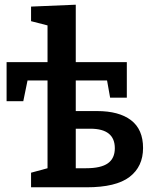

<svg xmlns="http://www.w3.org/2000/svg" viewBox="-20 -796 653 816"><path d="M112 0V-62L182 -81V-454H97L79 -366H8V-532H182V-688L112 -706V-768L302 -776V-532H519V-381H448L435 -454H302V-324H392Q486 -324 537 -285Q588 -246 588 -167Q588 -88 530.5 -44Q473 0 348 0ZM364 -249H302V-81H346Q409 -81 438.5 -102Q468 -123 468 -166Q468 -249 364 -249Z"/></svg>

Font: Bitter SemiBold
Style: Regular
Weight: 600
Designer: Sol Matas, and Bitter project Authors
Foundry: Sol Matas
Version: Version 2.001